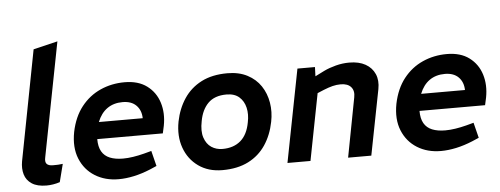

<svg xmlns="http://www.w3.org/2000/svg" viewBox="-51 -905 2728 1047"><g transform="rotate(-5 1313.5 -381.0)"><path d="M238 -4Q220 2 201 5Q182 8 165 8Q114 8 84.5 -11.5Q55 -31 45.5 -63.5Q36 -96 43 -135L159 -738L292 -770L171 -147Q165 -121 175 -110Q185 -99 209 -99Q224 -99 237 -99.5Q250 -100 263 -102Z M560 8Q486 8 430.5 -26.5Q375 -61 349.5 -123.5Q324 -186 340 -270Q357 -352 400 -406.5Q443 -461 504.5 -488.5Q566 -516 637 -516Q712 -516 759.5 -480.5Q807 -445 825 -387Q843 -329 830 -261L821 -220H462Q462 -178 477 -152Q492 -126 521.5 -114Q551 -102 593 -102Q619 -102 648.5 -106.5Q678 -111 709 -119L750 -130L771 -46L734 -30Q688 -11 644 -1.5Q600 8 560 8ZM479 -312H719Q718 -356 691.5 -382.5Q665 -409 617 -409Q568 -409 533 -384.5Q498 -360 479 -312Z M1128 8Q1051 8 997 -30.5Q943 -69 920 -133.5Q897 -198 912 -277Q926 -347 962 -401Q998 -455 1057 -485.5Q1116 -516 1200 -516Q1263 -516 1309 -492Q1355 -468 1382 -427.5Q1409 -387 1417.5 -336Q1426 -285 1415 -231Q1401 -160 1365 -106Q1329 -52 1270 -22Q1211 8 1128 8ZM1138 -107Q1199 -107 1237.5 -140Q1276 -173 1288 -240Q1297 -283 1288.5 -319.5Q1280 -356 1254.5 -378.5Q1229 -401 1185 -401Q1120 -401 1084.5 -365.5Q1049 -330 1038 -268Q1027 -214 1039 -178Q1051 -142 1077.5 -124.5Q1104 -107 1138 -107Z M1484 0 1583 -508H1679L1676 -425L1650 -444L1728 -483Q1757 -497 1793.5 -506.5Q1830 -516 1867 -516Q1920 -516 1955.5 -496Q1991 -476 2006.5 -440.5Q2022 -405 2013 -358L1943 0H1816L1878 -325Q1885 -360 1867 -381Q1849 -402 1810 -402Q1788 -402 1766 -396.5Q1744 -391 1717 -380L1681 -365L1610 0Z M2324 8Q2250 8 2194.5 -26.5Q2139 -61 2113.5 -123.5Q2088 -186 2104 -270Q2121 -352 2164 -406.5Q2207 -461 2268.5 -488.5Q2330 -516 2401 -516Q2476 -516 2523.5 -480.5Q2571 -445 2589 -387Q2607 -329 2594 -261L2585 -220H2226Q2226 -178 2241 -152Q2256 -126 2285.5 -114Q2315 -102 2357 -102Q2383 -102 2412.5 -106.5Q2442 -111 2473 -119L2514 -130L2535 -46L2498 -30Q2452 -11 2408 -1.5Q2364 8 2324 8ZM2243 -312H2483Q2482 -356 2455.5 -382.5Q2429 -409 2381 -409Q2332 -409 2297 -384.5Q2262 -360 2243 -312Z"/></g></svg>

Font: REM Medium
Style: Italic
Weight: 500
Italic angle: -11°
Designer: Octavio Pardo
Foundry: Ashler Design
Version: Version 1.005;gftools[0.9.28]